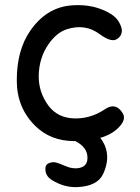

<svg xmlns="http://www.w3.org/2000/svg" viewBox="-20 -535 554 760"><path d="M396 -103Q338.4 -64 272 -66.4Q207.5 -68.8 171.4 -117.2Q131.8 -171.4 133.3 -236.8Q134.8 -306.2 171.9 -359.9Q204.6 -406.7 245.1 -419.4Q317.4 -442.4 374.5 -399.9Q421.9 -364.7 444.8 -381.3Q478 -405.3 448.2 -452.1Q428.7 -482.4 369.6 -502.4Q321.8 -518.1 263.7 -513.7Q164.1 -506.3 99.6 -413.1Q46.4 -336.4 46.4 -216.3Q46.4 -107.4 121.1 -35.2Q181.2 22.9 272 23.4Q387.2 23.9 440.9 -22Q482.4 -58.6 466.3 -85.9Q439 -131.8 396 -103ZM201.2 -47.4Q190.4 -6.8 225.6 2.4Q253.9 10.7 277.3 22.9Q327.1 48.3 326.2 90.3Q326.2 122.1 295.9 129.4Q268.6 135.7 234.9 120.6Q202.1 106 190.4 106.9Q162.1 109.9 160.2 127.4Q156.2 159.7 185.5 177.7Q234.4 208 286.1 205.6Q366.2 202.1 388.7 152.8Q431.6 58.1 356.4 -11.7Q294.9 -69.8 233.4 -67.4Q206.1 -66.4 201.2 -47.4Z"/></svg>

Font: Comic Relief
Style: Regular
Weight: 400
Designer: Jeff Davis
Foundry: Loudifier
Version: Version 1.200; ttfautohint (v1.8.4.7-5d5b)